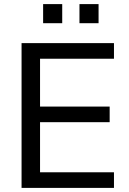

<svg xmlns="http://www.w3.org/2000/svg" viewBox="-20 -915 626 935"><path d="M85 0V-705H535V-629H175V-396H514V-320H175V-76H535V0ZM367 -802V-895H460V-802ZM190 -802V-895H283V-802Z"/></svg>

Font: Nunito Sans 12pt ExtraLight Medium
Style: Regular
Weight: 500
Version: Version 3.101;gftools[0.9.27]